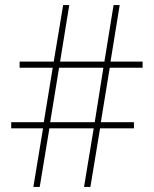

<svg xmlns="http://www.w3.org/2000/svg" viewBox="-20 -734 605 754"><path d="M411 -468 376 -254H506V-230H373L335 0H310L348 -230H174L136 0H111L149 -230H24V-254H152L187 -468H57V-492H191L228 -714H252L216 -492H390L426 -714H450L414 -492H540V-468ZM177 -254H352L386 -468H212Z"/></svg>

Font: Noto Sans Thai SemCond Thin
Style: Regular
Weight: 100
Width: 4
Designer: Monotype Design Team
Foundry: Monotype Imaging Inc.
Version: Version 2.002; ttfautohint (v1.8.4.7-5d5b)